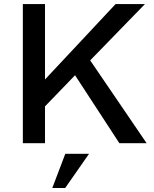

<svg xmlns="http://www.w3.org/2000/svg" viewBox="-20 -710 762 952"><path d="M93.3 0V-689.9H203.1V-315.9L553.2 -689.9H698.7L427.2 -410.6L707 0H571.8L352.1 -336.9L203.1 -182.6V0ZM239.3 222.2 303.7 52.7H421.4L303.2 222.2Z"/></svg>

Font: Acari Sans SemiBold
Style: Regular
Weight: 600
Designer: Alfredo Marco Pradil and Stefan Peev
Foundry: Hanken Design Co.
Version: Version 1.045;January 11, 2019;FontCreator 11.5.0.2425 64-bi